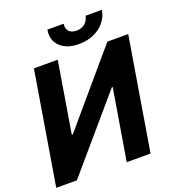

<svg xmlns="http://www.w3.org/2000/svg" viewBox="-161 -1043 1052 1165"><g transform="rotate(-20 365.0 -460.0)"><path d="M121.6 -727.5H275.4L199.7 -270H206.1L595.7 -727.5H730.5L609.9 0H456.1L532.2 -457.5H526.4L134.3 0H1ZM430.2 -772.5Q352.1 -772.5 309.8 -813.2Q267.6 -854 278.8 -920.4H383.8Q378.9 -890.1 395 -872.1Q411.1 -854 443.8 -854Q476.1 -854 498 -872.1Q520 -890.1 524.9 -920.4H630.9Q623.5 -876.5 595.7 -843Q567.9 -809.6 525.4 -791Q482.9 -772.5 430.2 -772.5Z"/></g></svg>

Font: Inter Tight
Style: Bold Italic
Weight: 700
Italic angle: -9.39999°
Designer: Rasmus Andersson
Foundry: rsms
Version: Version 3.004